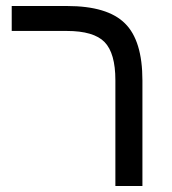

<svg xmlns="http://www.w3.org/2000/svg" viewBox="-20 -619 574 639"><path d="M454 -351V0H364V-352Q364 -442 328 -479Q292 -516 202 -516H19V-599H203Q338 -599 396 -541Q454 -484 454 -351Z"/></svg>

Font: Libra Sans
Style: Regular
Weight: 400
Foundry: Context Ltd
Version: Version 1.002